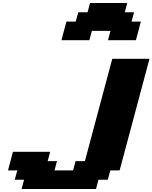

<svg xmlns="http://www.w3.org/2000/svg" viewBox="-20 -1270 1024 1290"><path d="M125 0H625L641.6 -62.5H704.1L721.2 -125H783.7L984.4 -875H734.4L550.3 -187.5H487.8L471.2 -125H346.2L362.8 -187.5H300.3L316.9 -250H66.9Q61.5 -229 50.3 -187.3Q39.1 -145.5 33.7 -125H96.2L79.1 -62.5H141.6ZM705.6 -1000H893.1Q898.9 -1020.5 909.9 -1062.5Q920.9 -1104.5 926.3 -1125H863.8L880.9 -1187.5H818.4L835 -1250H585L568.4 -1187.5H505.9L488.8 -1125H426.3Q420.4 -1104 409.4 -1062.3Q398.4 -1020.5 393.1 -1000H580.6L597.2 -1062.5H722.2Z"/></svg>

Font: Faithful 32x
Style: BoldOblique
Weight: 400
Foundry: Faithful Resource Pack
Version: Version 1.0; January 27, 2023